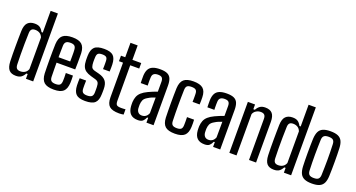

<svg xmlns="http://www.w3.org/2000/svg" viewBox="-48 -1459 3940 2125"><g transform="rotate(20 1922.0 -396.0)"><path d="M157.4 7.6Q102.7 7.6 75.9 -22.5Q49.2 -52.6 46.2 -121.6Q44.7 -161.4 44.2 -208Q43.7 -254.5 43.9 -302.1Q44.1 -349.8 44.7 -395.4Q45.2 -440.9 46.2 -478.4Q48.4 -548.7 77.5 -578.2Q106.7 -607.6 159.4 -607.6Q199.3 -607.6 221.7 -591.9Q244 -576.2 260.5 -544.1H275.2V-800H360.5V0H275.2V-56.3H259.5Q242.8 -24.6 220 -8.5Q197.1 7.6 157.4 7.6ZM187.8 -56.1Q217.5 -56.1 240.8 -70Q264 -83.9 275.2 -113.8V-486.6Q264 -516.4 240.8 -530.4Q217.5 -544.3 188.2 -544.3Q158.9 -544.3 145.8 -530.5Q132.7 -516.7 131.6 -486.5Q129.4 -424.6 128.6 -358.9Q127.8 -293.1 128.4 -231Q129 -168.9 130.8 -117.4Q131.9 -83.4 145.6 -69.8Q159.3 -56.1 187.8 -56.1Z M604.4 7.6Q523.7 7.6 488.8 -23.9Q453.9 -55.4 450.2 -125.9Q449.1 -161.6 448.4 -205.7Q447.7 -249.9 447.7 -297.1Q447.7 -344.3 448.3 -389.8Q448.8 -435.3 450.2 -472.9Q454.1 -545.7 490.1 -576.6Q526.1 -607.6 603.2 -607.6Q681.3 -607.6 715.5 -576.3Q749.8 -544.9 753.1 -476.5Q753.6 -464.5 753.8 -432.9Q754.1 -401.2 753.8 -360.8Q753.6 -320.5 752.1 -283.7H532.6Q532.6 -243.6 533.3 -202Q534.1 -160.4 534.8 -117.2Q535.8 -83.7 551.8 -70.6Q567.7 -57.5 602.8 -57.5Q638.3 -57.5 652.9 -70.6Q667.5 -83.7 669 -117.4Q670 -132.8 669.9 -158.1Q669.7 -183.4 668.2 -211.1H752.1Q753.1 -195.2 753.6 -168.8Q754.1 -142.4 753.1 -125.9Q749.4 -54.3 715.8 -23.4Q682.2 7.6 604.4 7.6ZM532.8 -347.4H670Q670.4 -374.7 670.6 -402.7Q670.8 -430.8 670.4 -452.6Q669.9 -474.3 669 -483.6Q667.1 -516.7 651.7 -529.8Q636.3 -542.9 603.2 -542.9Q566.2 -542.9 551 -528.4Q535.8 -514 534.8 -483.6Q534.3 -450.1 533.5 -415.6Q532.8 -381.2 532.8 -347.4Z M972.8 7.6Q896.2 7.6 865.2 -23.6Q834.1 -54.7 831.2 -125.5Q830.7 -147.9 830.8 -168.3Q830.9 -188.7 832.2 -209.2H908.1Q906.6 -179.1 906.9 -156.5Q907.2 -134 907.3 -117.2Q908 -83.5 923.2 -70.3Q938.3 -57.1 972.8 -57.1Q1010 -57.1 1026.6 -70.4Q1043.2 -83.7 1044 -117.8Q1044.4 -132.3 1044.3 -142.1Q1044.3 -151.8 1044.3 -161.1Q1044.3 -170.4 1043.9 -182.8Q1043.1 -216.5 1034 -233.1Q1025 -249.6 997.4 -258.2L941.6 -274Q901.4 -285.7 877.5 -303.1Q853.7 -320.4 842.4 -348.5Q831.1 -376.5 829.9 -420.5Q829.6 -437.5 829.6 -448.9Q829.6 -460.3 829.9 -473.5Q831.5 -545.1 864.1 -576.3Q896.6 -607.6 977.4 -607.6Q1053.5 -607.6 1085.3 -577.3Q1117 -546.9 1119.5 -474.9Q1119.8 -463.8 1119.7 -436.8Q1119.5 -409.8 1118.3 -392.4H1040.1Q1041 -408 1041 -425.3Q1041.1 -442.5 1041 -458.1Q1041 -473.7 1040.5 -484.4Q1040.2 -517.5 1026.5 -530.2Q1012.8 -542.9 977.4 -542.9Q942.4 -542.9 928.4 -530.2Q914.4 -517.5 913.4 -484Q913 -474.7 912.5 -460.8Q912 -446.8 912.4 -428.7Q913.2 -393.8 920.9 -373.1Q928.7 -352.4 959.8 -343.3L1012.7 -329.5Q1069.7 -315 1096.6 -282.6Q1123.6 -250.3 1123.6 -185.6Q1123.6 -168.4 1123.4 -155Q1123.2 -141.6 1122.4 -123.5Q1120.8 -53.5 1087.8 -22.9Q1054.8 7.6 972.8 7.6Z M1374.5 7.6Q1291.5 7.6 1258 -23.2Q1224.5 -53.9 1224.4 -127.1L1223.8 -535.1H1176.2V-600H1226.4V-770H1311V-600H1414.7V-535.1H1308.7L1309.5 -117.8Q1309.5 -81.8 1322.5 -69.3Q1335.5 -56.9 1375.7 -56.9Q1390.8 -56.9 1401.7 -57.6Q1412.7 -58.3 1426.5 -59.5V2.6Q1414.5 4.6 1401.9 6.1Q1389.4 7.6 1374.5 7.6Z M1593.6 6.4Q1537.4 6.4 1507.1 -22.9Q1476.8 -52.2 1472.1 -112.8Q1471.6 -125.2 1471.2 -137.5Q1470.8 -149.7 1471.3 -162.1Q1473.7 -198.3 1484.9 -226.9Q1496.2 -255.4 1522 -278.7Q1547.8 -302 1592.3 -323.1Q1616.4 -334.3 1642.8 -345.4Q1669.3 -356.4 1695.8 -365.6V-481.4Q1695.8 -513.9 1682.3 -528.4Q1668.8 -542.9 1633.8 -542.9Q1604 -542.9 1586.5 -530.4Q1568.9 -517.9 1567.4 -486.8Q1566.5 -472.4 1566.2 -453.5Q1566 -434.5 1566.4 -416.8Q1566.9 -399 1567.4 -390.1H1485.2Q1484.7 -409.9 1484.2 -432.6Q1483.7 -455.3 1484.2 -476.5Q1486.3 -521.5 1501.5 -550.5Q1516.7 -579.5 1549.5 -593.5Q1582.4 -607.6 1637.2 -607.6Q1692.1 -607.6 1722.7 -592.9Q1753.3 -578.2 1765.9 -546.6Q1778.5 -515 1778.5 -464.5L1778.3 0H1694.4V-56.3H1682.6Q1669.7 -26.6 1651.3 -10.1Q1632.8 6.4 1593.6 6.4ZM1618 -56.1Q1645.6 -56.1 1665.1 -70.5Q1684.6 -84.9 1694.6 -111.8L1695.6 -296.4Q1676.1 -290.4 1655.2 -281.6Q1634.2 -272.7 1609.7 -257.4Q1577.1 -238.6 1567.1 -215.4Q1557.1 -192.2 1555.5 -162.1Q1555.4 -148.8 1555.6 -139Q1555.8 -129.1 1556.3 -118.2Q1558.8 -89.4 1574.8 -72.7Q1590.8 -56.1 1618 -56.1Z M2095.6 -390.5Q2096.5 -406 2096.6 -422.6Q2096.6 -439.2 2096.6 -455.2Q2096.5 -471.2 2096 -484.4Q2095.3 -517.2 2080.4 -530.1Q2065.5 -542.9 2029.4 -542.9Q1993.2 -542.9 1978.2 -529.8Q1963.2 -516.7 1962.2 -484Q1960.7 -437.4 1960.1 -392.3Q1959.6 -347.2 1959.6 -302.1Q1959.6 -257 1960.1 -211.2Q1960.7 -165.4 1962.2 -117.2Q1963.2 -83.7 1979 -70.4Q1994.7 -57.1 2030.2 -57.1Q2066.1 -57.1 2080.7 -70.6Q2095.3 -84.1 2096 -117.8Q2096.6 -138.4 2096.6 -160.1Q2096.6 -181.7 2095.6 -211.1H2178.7Q2180.1 -193.6 2180.4 -168.4Q2180.7 -143.2 2179.7 -125.5Q2176.8 -54.7 2142.2 -23.6Q2107.6 7.6 2030.2 7.6Q1949.9 7.6 1915.2 -23.7Q1880.5 -55 1877.2 -125.5Q1876.1 -161.2 1875.4 -205.3Q1874.7 -249.5 1874.7 -297.1Q1874.7 -344.7 1875.3 -390.2Q1875.8 -435.7 1877.2 -473.3Q1881.1 -545.7 1916.3 -576.6Q1951.5 -607.6 2029.4 -607.6Q2107.5 -607.6 2142.7 -577.1Q2177.9 -546.5 2179.7 -476.1Q2180.3 -456.1 2180.2 -432.4Q2180.1 -408.8 2178.7 -390.5Z M2378.6 6.4Q2322.4 6.4 2292.1 -22.9Q2261.8 -52.2 2257.1 -112.8Q2256.6 -125.2 2256.2 -137.5Q2255.8 -149.7 2256.3 -162.1Q2258.7 -198.3 2269.9 -226.9Q2281.2 -255.4 2307 -278.7Q2332.8 -302 2377.3 -323.1Q2401.4 -334.3 2427.8 -345.4Q2454.3 -356.4 2480.8 -365.6V-481.4Q2480.8 -513.9 2467.3 -528.4Q2453.8 -542.9 2418.8 -542.9Q2389 -542.9 2371.5 -530.4Q2353.9 -517.9 2352.4 -486.8Q2351.5 -472.4 2351.2 -453.5Q2351 -434.5 2351.4 -416.8Q2351.9 -399 2352.4 -390.1H2270.2Q2269.7 -409.9 2269.2 -432.6Q2268.7 -455.3 2269.2 -476.5Q2271.3 -521.5 2286.5 -550.5Q2301.7 -579.5 2334.5 -593.5Q2367.4 -607.6 2422.2 -607.6Q2477.1 -607.6 2507.7 -592.9Q2538.3 -578.2 2550.9 -546.6Q2563.5 -515 2563.5 -464.5L2563.3 0H2479.4V-56.3H2467.6Q2454.7 -26.6 2436.3 -10.1Q2417.8 6.4 2378.6 6.4ZM2403 -56.1Q2430.6 -56.1 2450.1 -70.5Q2469.6 -84.9 2479.6 -111.8L2480.6 -296.4Q2461.1 -290.4 2440.2 -281.6Q2419.2 -272.7 2394.7 -257.4Q2362.1 -238.6 2352.1 -215.4Q2342.1 -192.2 2340.5 -162.1Q2340.4 -148.8 2340.6 -139Q2340.8 -129.1 2341.3 -118.2Q2343.8 -89.4 2359.8 -72.7Q2375.8 -56.1 2403 -56.1Z M2670.8 0V-600H2755.3V-544.1H2773.1Q2790.4 -575.8 2813.9 -591.7Q2837.4 -607.6 2875.4 -607.6Q2930.8 -607.6 2958 -577.2Q2985.2 -546.7 2985.6 -478.4V0H2902.4L2902 -485Q2901.6 -516.2 2887.7 -530.2Q2873.8 -544.3 2844.2 -544.3Q2815.6 -544.3 2790.4 -529Q2765.3 -513.7 2755.3 -486.2V0Z M3195.4 7.6Q3140.7 7.6 3113.9 -22.5Q3087.2 -52.6 3084.2 -121.6Q3082.7 -161.4 3082.2 -208Q3081.7 -254.5 3081.9 -302.1Q3082.1 -349.8 3082.7 -395.4Q3083.2 -440.9 3084.2 -478.4Q3086.4 -548.7 3115.5 -578.2Q3144.7 -607.6 3197.4 -607.6Q3237.3 -607.6 3259.7 -591.9Q3282 -576.2 3298.5 -544.1H3313.2V-800H3398.5V0H3313.2V-56.3H3297.5Q3280.8 -24.6 3258 -8.5Q3235.1 7.6 3195.4 7.6ZM3225.8 -56.1Q3255.5 -56.1 3278.8 -70Q3302 -83.9 3313.2 -113.8V-486.6Q3302 -516.4 3278.8 -530.4Q3255.5 -544.3 3226.2 -544.3Q3196.9 -544.3 3183.8 -530.5Q3170.7 -516.7 3169.6 -486.5Q3167.4 -424.6 3166.6 -358.9Q3165.8 -293.1 3166.4 -231Q3167 -168.9 3168.8 -117.4Q3169.9 -83.4 3183.6 -69.8Q3197.3 -56.1 3225.8 -56.1Z M3643.5 7.6Q3588.5 7.6 3555.5 -7Q3522.4 -21.7 3506.9 -53.4Q3491.3 -85.1 3488.5 -136.9Q3487.1 -167.1 3486.4 -207.8Q3485.7 -248.5 3485.7 -293.8Q3485.7 -339.1 3486.4 -383Q3487.1 -427 3488.5 -462.9Q3491.4 -515.6 3507 -547.3Q3522.6 -578.9 3555.6 -593.3Q3588.6 -607.6 3643.5 -607.6Q3699.7 -607.6 3732.6 -592.9Q3765.5 -578.1 3780.8 -546.5Q3796.1 -514.8 3798 -462.9Q3799.4 -430.1 3800.2 -388.6Q3800.9 -347.1 3800.9 -303.1Q3800.9 -259.1 3800.2 -216.4Q3799.4 -173.7 3798 -136.9Q3796 -85.1 3780.5 -53.4Q3765 -21.7 3732.1 -7Q3699.2 7.6 3643.5 7.6ZM3643.5 -57.1Q3682.4 -57.1 3697.6 -72.1Q3712.9 -87.2 3714.2 -118.8Q3715.7 -164.4 3716.6 -209.1Q3717.6 -253.8 3717.8 -298.7Q3718 -343.7 3717 -389.2Q3716.1 -434.7 3714.2 -481.8Q3712.9 -514.9 3697.2 -528.9Q3681.6 -542.9 3643.5 -542.9Q3605.8 -542.9 3589.5 -528.1Q3573.2 -513.3 3572.2 -480.6Q3570.8 -440.1 3569.9 -396.3Q3569 -352.5 3568.8 -306.3Q3568.6 -260.2 3569.5 -213.2Q3570.5 -166.2 3572.3 -119.6Q3573.7 -86.4 3589.7 -71.7Q3605.8 -57.1 3643.5 -57.1Z"/></g></svg>

Font: Big Shoulders Thin
Style: Regular
Weight: 100
Version: Version 2.002